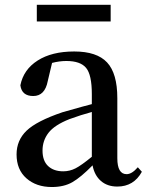

<svg xmlns="http://www.w3.org/2000/svg" viewBox="-20 -752 608 787"><path d="M433.6 -732.4V-664.1H130.9V-732.4ZM356.4 -109.4V-293Q312.5 -281.2 264.6 -263.7Q203.1 -239.3 178.7 -207.5Q154.3 -175.8 154.3 -134.8Q154.3 -92.8 177.2 -71.3Q200.2 -49.8 239.3 -49.8Q265.6 -49.8 289.6 -62Q313.5 -74.2 356.4 -109.4ZM544.9 -66.4 561.5 -47.9Q528.3 12.7 460.9 12.7Q419.9 12.7 393.6 -10.3Q367.2 -33.2 359.4 -74.2Q311.5 -25.4 276.9 -5.4Q242.2 14.6 192.4 14.6Q128.9 14.6 88.4 -21Q47.9 -56.6 47.9 -119.1Q47.9 -176.8 88.9 -216.3Q129.9 -255.9 236.3 -292Q335.9 -320.3 356.4 -325.2V-366.2Q356.4 -445.3 333 -473.6Q309.6 -502 252 -502Q223.6 -502 193.4 -494.1L175.8 -419.9Q164.1 -358.4 116.2 -358.4Q69.3 -358.4 63.5 -402.3Q76.2 -466.8 134.3 -503.9Q192.4 -541 284.2 -541Q377 -541 418.9 -496.1Q460.9 -451.2 460.9 -349.6V-103.5Q460.9 -38.1 499 -38.1Q520.5 -38.1 544.9 -66.4Z"/></svg>

Font: GenYoMin TW TTF SemiBold
Style: Regular
Weight: 600
Version: Version 1.300